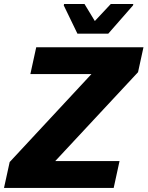

<svg xmlns="http://www.w3.org/2000/svg" viewBox="-32 -919 722 939"><path d="M-12.4 0 15.3 -126.5 415.2 -556.7H116.5L145.2 -688H669.7L643.1 -566L238.2 -131.3H552.6L524 0ZM346.7 -754.3 279.8 -892.6 281.4 -899.5H381.2L431.8 -816.2L509.8 -899.5H620.1L618.5 -892.6L497.4 -754.3Z"/></svg>

Font: Saira Thin
Style: Italic
Weight: 100
Italic angle: -12°
Designer: Hector Gatti with collaboration of the Omnibus-Type team
Foundry: Omnibus-Type
Version: Version 1.101